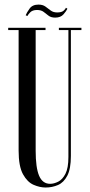

<svg xmlns="http://www.w3.org/2000/svg" viewBox="-20 -824 401 856"><path d="M183.5 12Q157.5 12 129.8 0Q102 -12 82.5 -47.2Q63 -82.5 63 -153V-690H16.5V-700H183V-690H139V-152Q139 -77 154.2 -40.8Q169.5 -4.5 203.5 -4.5Q220.5 -4.5 239.5 -14Q258.5 -23.5 271.8 -49.2Q285 -75 285 -124.5V-690H242.5V-700H343V-690H296V-129Q296 -71 280 -40.5Q264 -10 238.2 1Q212.5 12 183.5 12ZM226 -745.5Q207.5 -745.5 196.5 -754Q185.5 -762.5 174.5 -771Q163.5 -779.5 145 -779.5Q124.5 -779.5 114.2 -768.5Q104 -757.5 102 -752.5L94.5 -756Q99 -767.5 111.8 -785.5Q124.5 -803.5 151.5 -803.5Q170.5 -803.5 182.5 -794.8Q194.5 -786 206 -777.2Q217.5 -768.5 235 -768.5Q255 -768.5 263.8 -776.5Q272.5 -784.5 274 -789.5L280.5 -785Q276 -775 263.2 -760.2Q250.5 -745.5 226 -745.5Z"/></svg>

Font: Imbue 100pt
Style: Regular
Weight: 400
Designer: Tyler Finck
Foundry: Etcetera Type Company
Version: Version 1.102; ttfautohint (v1.8.3)